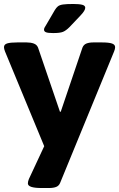

<svg xmlns="http://www.w3.org/2000/svg" viewBox="-27 -738 598 964"><path d="M181 206Q113 206 113 183Q113 173 118 161L195 -4L-2 -480Q-7 -493 -7 -501Q-7 -515 9 -520Q25 -525 60 -525H107Q127 -525 142.5 -519.5Q158 -514 164 -499L274 -177H278L387 -499Q393 -514 407 -519.5Q421 -525 442 -525H484Q520 -525 535.5 -519.5Q551 -514 551 -501Q551 -492 546 -480L275 180Q269 195 255 200.5Q241 206 219 206ZM240 -572Q214 -572 204 -576Q194 -580 194 -589Q194 -594 197 -600Q200 -606 206 -615L248 -687Q255 -699 263.5 -706Q272 -713 289.5 -715.5Q307 -718 341 -718Q371 -718 386 -714Q401 -710 401 -699Q401 -685 377 -660L322 -602Q304 -584 289 -578Q274 -572 240 -572Z"/></svg>

Font: Asap Semi Expanded ExtraBold
Style: Regular
Weight: 800
Width: 6
Designer: Pablo Cosgaya
Foundry: Omnibus-Type
Version: Version 3.001; ttfautohint (v1.8.4.7-5d5b)